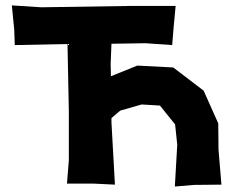

<svg xmlns="http://www.w3.org/2000/svg" viewBox="-20 -679 853 704"><path d="M23.4 -659.2 32.2 -570.3 34.2 -513.7 227.5 -517.6 232.4 -270.5V-90.8L225.6 -5.9H321.3L401.4 -2L388.7 -229.5V-246.1L420.9 -273.4L499 -295.9L566.4 -292L622.1 -222.7L629.9 -148.4L621.1 4.9L691.4 -1L792 -2L781.2 -129.9L780.3 -226.6L726.6 -346.7L615.2 -431.6L483.4 -438.5L386.7 -399.4L385.7 -444.3L388.7 -518.6L513.7 -520.5L611.3 -513.7L617.2 -585L624 -657.2H456.1L131.8 -652.3Z"/></svg>

Font: MaokenAssortedSans-TC
Style: Regular
Weight: 500
Version: Version 0.83